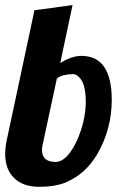

<svg xmlns="http://www.w3.org/2000/svg" viewBox="-27 -720 491 746"><path d="M289.1 -502.9Q407.2 -502.9 407.2 -332Q407.2 -216.8 349.6 -119.1Q304.7 -43 227.1 -10.7Q186 5.9 124.8 5.9Q63.5 5.9 28.3 -27.8Q-6.8 -61.5 -6.8 -122.1Q-6.8 -148.9 0 -179.2L106.9 -680.2L254.9 -700.2L207 -475.1Q252 -502.9 289.1 -502.9ZM139.2 -160.2Q136.2 -147.5 136.2 -137.2Q136.2 -90.8 189 -90.8Q232.9 -90.8 272 -173.8Q306.2 -251.5 306.2 -325.7Q306.2 -399.9 276.4 -423.8Q266.1 -432.1 256.8 -432.1Q237.8 -432.1 219.7 -427.5Q201.7 -422.9 193.8 -414.1Z"/></svg>

Font: UVF Lobster12
Style: Regular
Weight: 400
Designer: Pablo Impallari
Foundry: Pablo Impallari. www.impallari.com
Version: Version 1.004